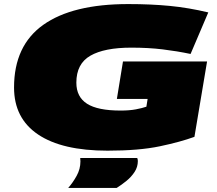

<svg xmlns="http://www.w3.org/2000/svg" viewBox="-20 -730 1066 943"><path d="M508 10Q285 10 167 -69.5Q49 -149 49 -300Q49 -506 192.5 -608Q336 -710 610 -710Q721 -710 814 -701Q907 -692 1003 -669L916 -465Q849 -479 779 -487.5Q709 -496 625 -496Q493 -496 424 -456.5Q355 -417 355 -324Q355 -254 407.5 -220.5Q460 -187 572 -187Q616 -187 647.5 -193Q679 -199 699 -206L705 -244H554L584 -428H997L935 -58Q867 -33 765 -11.5Q663 10 508 10ZM374 46H654Q657 53 657 61Q657 90 641 114.5Q625 139 601 158.5Q577 178 553 193H315Q338 167 356.5 133.5Q375 100 375 63Q375 58 374.5 54Q374 50 374 46Z"/></svg>

Font: Georama ExtraExtended Black
Style: Italic
Weight: 900
Width: 8
Italic angle: -9°
Designer: Jean-Baptiste Levee
Foundry: Production Type
Version: Version 1.000